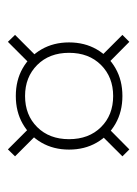

<svg xmlns="http://www.w3.org/2000/svg" viewBox="51 -478 355 498"><g transform="rotate(90 229.0 -229.5)"><path d="M89 -387 149.5 -327 131 -309 71 -369ZM71 -90.5 132.5 -152 150.5 -133.5 89 -72ZM229.5 -369Q270 -369 301.2 -351.2Q332.5 -333.5 350.5 -302.2Q368.5 -271 368.5 -230.5Q368.5 -190.5 350.5 -159.2Q332.5 -128 301.2 -110.2Q270 -92.5 229.5 -92.5Q189 -92.5 157.8 -110.2Q126.5 -128 108.5 -159.2Q90.5 -190.5 90.5 -230.5Q90.5 -271 108.5 -302.2Q126.5 -333.5 157.8 -351.2Q189 -369 229.5 -369ZM229.5 -116.5Q279 -116.5 310.2 -148Q341.5 -179.5 341.5 -230.5Q341.5 -282 310.2 -313.5Q279 -345 229.5 -345Q180.5 -345 149 -313.5Q117.5 -282 117.5 -230.5Q117.5 -179.5 149 -148Q180.5 -116.5 229.5 -116.5ZM386 -369 328 -311 309.5 -329 368 -387ZM386 -90.5 368 -72 308.5 -131.5 327 -149.5Z"/></g></svg>

Font: Newsreader ExtraLight
Style: Regular
Weight: 250
Designer: Hugues Gentile
Foundry: Production Type
Version: Version 1.003